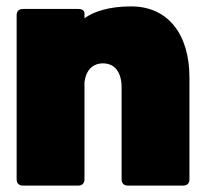

<svg xmlns="http://www.w3.org/2000/svg" viewBox="-20 -580 640 600"><path d="M32 -532V-20C32 -7 39 0 52 0H224C237 0 244 -7 244 -20V-324C249 -361 270 -382 302 -382C338 -382 360 -355 360 -307V-20C360 -7 367 0 380 0H552C565 0 572 -7 572 -20V-338C572 -474 504 -560 390 -560C321 -560 273 -544 244 -523V-538C244 -547 237 -552 224 -552H52C39 -552 32 -545 32 -532Z"/></svg>

Font: Malmofest Black-Rounded
Style: Regular
Weight: 800
Designer: Jonny Pinhorn (Poppins), Kolossal
Version: Version 1.004;Glyphs 3.1.2 (3151)